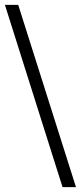

<svg xmlns="http://www.w3.org/2000/svg" viewBox="-28 -749 332 789"><path d="M46.9 -729 284.2 20H229L-7.8 -729Z"/></svg>

Font: Miedinger*
Style: Bold
Weight: 700
Version: Version 001.000